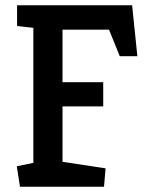

<svg xmlns="http://www.w3.org/2000/svg" viewBox="-20 -711 557 731"><path d="M56 0 44 -78 107 -91V-605L45 -612V-691H483L503 -497H436L395 -598H218V-398H373V-306H218V-95L382 -70L376 0Z"/></svg>

Font: Kreon Medium
Style: Regular
Weight: 500
Version: Version 2.002